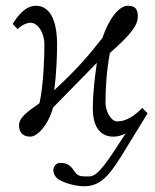

<svg xmlns="http://www.w3.org/2000/svg" viewBox="-20 -462 538 666"><path d="M302 -83C302 -38 318 12 373 12C388 12 402 8 416 1L400 25C333 130 312 150 288 150C263 150 251 150 241 136C226 114 216 103 189 103C173 103 165 118 165 128C165 140 172 153 184 161C205 173 240 184 273 184C325 184 356 151 398 84L492 -69L473 -88L471 -85C431 -45 403 -41 386 -41C365 -41 346 -76 346 -106C346 -160 350 -218 361 -278C435 -343 458 -375 458 -404C458 -430 450 -442 423 -442C394 -442 358 -399 335 -330C284 -265 243 -218 168 -149C176 -205 178 -274 178 -308C178 -395 151 -442 105 -442C68 -442 42 -408 24 -379L41 -361C57 -377 75 -383 86 -383C111 -383 134 -349 134 -308C134 -263 131 -168 117 -104C71 -72 46 -53 46 -27C46 -7 56 12 85 12C110 12 148 -29 164 -89L316 -244C309 -193 302 -144 302 -83Z"/></svg>

Font: Libertinus Sans
Style: Regular
Weight: 400
Designer: Philipp H. Poll, Khaled Hosny
Foundry: Caleb Maclennan
Version: Version 7.050;RELEASE